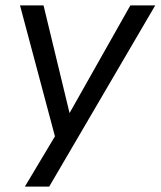

<svg xmlns="http://www.w3.org/2000/svg" viewBox="-20 -510 594 710"><path d="M72 180 194 -24 189 16 54 -490H141L242 -72H226L462 -490H554L162 180Z"/></svg>

Font: Nunito Sans 10pt
Style: Italic
Weight: 400
Italic angle: -9°
Designer: Vernon Adams
Foundry: Vernon Adams
Version: Version 3.101;gftools[0.9.27]